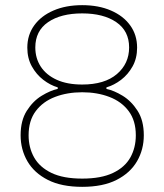

<svg xmlns="http://www.w3.org/2000/svg" viewBox="-20 -716 638 745"><path d="M299 9Q218.5 9 165.5 -18Q112.5 -45 86.2 -90.5Q60 -136 60 -191Q60 -248.5 84 -286.2Q108 -324 141.8 -344.5Q175.5 -365 204 -371V-377Q175 -385.5 148 -406.2Q121 -427 103.5 -458.5Q86 -490 86 -531Q86 -580.5 112.8 -617.5Q139.5 -654.5 187.5 -675.2Q235.5 -696 299 -696Q362.5 -696 410.5 -675.2Q458.5 -654.5 485.2 -617.5Q512 -580.5 512 -531Q512 -490 494.5 -458.5Q477 -427 449.8 -406.2Q422.5 -385.5 393 -377V-371Q422 -365 455.8 -344.5Q489.5 -324 513.8 -286.2Q538 -248.5 538 -191Q538 -136 511.8 -90.5Q485.5 -45 432.5 -18Q379.5 9 299 9ZM299 -23Q372.5 -23 418.5 -45Q464.5 -67 485.8 -105Q507 -143 507 -191Q507 -248 479.2 -285Q451.5 -322 404.2 -340Q357 -358 299 -358Q241 -358 193.8 -340Q146.5 -322 118.8 -285Q91 -248 91 -191Q91 -143 112.5 -105Q134 -67 179.8 -45Q225.5 -23 299 -23ZM299 -388Q386 -388 433.5 -428.5Q481 -469 481 -532Q481 -596 431.2 -630Q381.5 -664 299 -664Q216 -664 166.5 -630Q117 -596 117 -532Q117 -490 138.2 -457.5Q159.5 -425 200 -406.5Q240.5 -388 299 -388Z"/></svg>

Font: Commissioner Thin
Style: Regular
Weight: 100
Designer: Kostas Bartsokas
Foundry: Kostas Bartsokas
Version: Version 1.001;gftools[0.9.23]